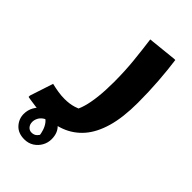

<svg xmlns="http://www.w3.org/2000/svg" viewBox="-317 -559 1071 1071"><g transform="rotate(45 219.0 -23.5)"><path d="M1.6 98Q27.6 104.4 53.9 108.6Q80.1 112.8 106 112.8Q145.6 112.8 177.1 103Q208.6 93.2 224.3 82.9L182.8 123.7Q200.4 99 211.7 60.6Q223.1 22.3 228.9 -30.4Q234.8 -83.1 234.8 -149.6Q234.8 -236.2 226.8 -313.6Q218.9 -391 209.5 -460.2L378.7 -477.8H389.5Q398.9 -409.6 404.9 -328Q410.8 -246.3 410.8 -162Q410.8 -46.5 387.7 33.9Q364.6 114.2 321.3 164Q277.9 213.8 216.7 236.9Q155.4 260 78.4 260Q52.4 260 23.9 256.6Q-4.6 253.2 -24.1 249.8Q-43.6 246.4 -43.6 246.4V235.6ZM117.3 216.7Q154.2 216.7 184.2 244.7Q214.2 272.7 214.2 322.3Q214.2 350.8 200.3 375.6Q186.4 400.4 162.3 415.7Q138.1 430.9 106.6 430.9Q58 430.9 31 401.3Q4 371.6 4 332.7Q4 301.5 18.8 275.2Q33.5 248.9 59.3 232.8Q85.1 216.7 117.3 216.7ZM137.4 261.7Q114.3 263.2 99 274.4Q83.6 285.5 76.4 300.6Q69.1 315.6 69.1 330.2Q69.1 349.8 80.1 362.7Q91 375.7 108.6 375.7Q128.5 375.7 141 363.2Q153.4 350.8 160.6 334.5Q167.7 318.2 170.4 306.5L151.3 393.3Q154.2 380 152.3 360.3Q150.4 340.6 143.5 319.4Q136.6 298.1 124 281.5Q111.3 264.9 92.4 257.8Z"/></g></svg>

Font: Kufam
Style: Italic
Weight: 400
Italic angle: -11°
Designer: Artur Schmal
Foundry: Original Type
Version: Version 1.301; ttfautohint (v1.8.3)